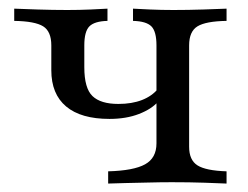

<svg xmlns="http://www.w3.org/2000/svg" viewBox="-20 -435 587 455"><path d="M236.3 0V-29Q296.8 -30.6 323.8 -45.6Q350.8 -60.5 350.8 -95.2V-327.4Q350.8 -360.5 338.7 -372.6Q326.6 -384.7 295.2 -385.5V-414.5Q308.9 -413.7 335.5 -412.5Q362.1 -411.3 391.1 -411.3Q425.8 -411.3 462.5 -412.5Q499.2 -413.7 516.9 -414.5V-385.5Q467.7 -384.7 448 -372.6Q428.2 -360.5 428.2 -327.4V-87.1Q428.2 -55.6 448 -43.1Q467.7 -30.6 516.9 -29V0Q499.2 -0.8 464.5 -2Q429.8 -3.2 387.1 -3.2Q359.7 -3.2 330.6 -2.4Q301.6 -1.6 277 -1.2Q252.4 -0.8 236.3 0ZM239.5 -153.2Q171.8 -153.2 136.7 -182.7Q101.6 -212.1 101.6 -268.5V-327.4Q101.6 -360.5 82.3 -372.6Q62.9 -384.7 13.7 -385.5V-414.5Q31.5 -413.7 68.5 -412.5Q105.6 -411.3 139.5 -411.3Q168.5 -411.3 195.2 -412.5Q221.8 -413.7 234.7 -414.5V-385.5Q204 -384.7 191.9 -372.6Q179.8 -360.5 179.8 -327.4V-275.8Q179.8 -225.8 199.2 -207.3Q218.5 -188.7 260.5 -188.7Q292.7 -188.7 316.5 -198Q340.3 -207.3 354.8 -225V-194.4Q339.5 -176.6 309.3 -164.9Q279 -153.2 239.5 -153.2Z"/></svg>

Font: Playfair
Style: Regular
Weight: 400
Designer: Claus Eggers Sørensen
Foundry: Claus Eggers Sørensen
Version: Version 2.001;gftools[0.9.30]